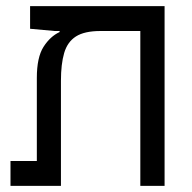

<svg xmlns="http://www.w3.org/2000/svg" viewBox="-20 -606 626 626"><path d="M516.6 0H437.5V-504.9H307.6Q255.4 -504.9 227.5 -487.1Q199.7 -469.2 189.2 -433.1Q178.7 -397 178.7 -342.8V0H14.2V-81.1H100.1V-352.1Q100.1 -418.9 121.8 -453.1Q143.6 -487.3 174.3 -501.5V-504.9H158.7L78.1 -512.2V-585.9H516.6Z"/></svg>

Font: Cascadia Code PL SemiLight
Style: Regular
Weight: 350
Monospace: yes
Designer: Aaron Bell
Foundry: Saja Typeworks
Version: Version 2404.023; ttfautohint (v1.8.4)